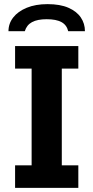

<svg xmlns="http://www.w3.org/2000/svg" viewBox="-20 -909 452 929"><path d="M53 0V-109H133V-577H53V-686H359V-577H279V-109H359V0ZM21 -758Q21 -795 44 -824.5Q67 -854 109.5 -871.5Q152 -889 210 -889Q271 -889 311 -871.5Q351 -854 371 -824.5Q391 -795 391 -758H310Q303 -788 277.5 -802Q252 -816 206 -816Q161 -816 135 -802Q109 -788 100 -758Z"/></svg>

Font: Chivo Medium SemiBold
Style: Regular
Weight: 600
Version: Version 2.002